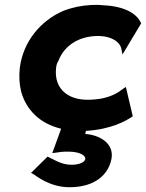

<svg xmlns="http://www.w3.org/2000/svg" viewBox="-20 -525 611 804"><path d="M179 131 110 199 121 205C133 212 188 259 271 259C379 259 435 205 447 139C458 75 397 40 337 36L340 23C444 17 507 -18 536 -38L507 -161L495 -153C490 -149 484 -145 480 -142C461 -129 427 -113 380 -109C268 -96 204 -151 215 -242C216 -252 219 -262 225 -271C244 -322 292 -363 359 -372C435 -383 482 -353 488 -321L493 -297L571 -427C556 -464 508 -499 411 -503C395 -505 376 -505 361 -504C321 -502 282 -494 244 -479C152 -439 77 -353 63 -241C59 -205 61 -171 69 -140C90 -65 147 -7 236 14L199 116L216 114C224 113 240 109 270 110C322 111 340 130 337 142C334 154 313 165 279 165C234 165 200 139 179 131Z"/></svg>

Font: Bluebird
Style: SfBdExtObl
Weight: 700
Designer: Jasper
Foundry: Cannot Into Space Fonts
Version: Version 0.98